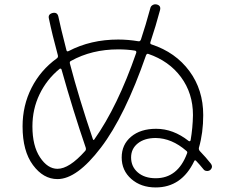

<svg xmlns="http://www.w3.org/2000/svg" viewBox="-20 -820 1040 876"><path d="M252 -505.9Q193.4 -458 160.6 -390.1Q127.9 -322.3 127.9 -243.2Q127.9 -154.3 162.6 -102.1Q197.3 -49.8 242.2 -49.8Q295.9 -49.8 368.2 -130.9Q374 -136.7 371.1 -146.5Q313.5 -314.5 260.7 -502.9Q259.8 -505.9 256.8 -506.8Q253.9 -507.8 252 -505.9ZM519.5 -594.7Q398.4 -594.7 303.7 -542Q296.9 -539.1 298.8 -530.3Q340.8 -370.1 403.3 -186.5Q406.2 -177.7 410.2 -183.6Q516.6 -334 601.6 -579.1Q603.5 -586.9 596.7 -588.9Q560.5 -594.7 519.5 -594.7ZM833 -119.1Q836.9 -127 830.1 -131.8Q763.7 -189.5 690.4 -190.4Q639.6 -190.4 608.9 -166Q578.1 -141.6 578.1 -101.6Q578.1 -59.6 608.9 -33.2Q639.6 -6.8 690.4 -6.8Q791 -6.8 833 -119.1ZM242.2 -2.9Q177.7 -2.9 130.4 -66.9Q83 -130.9 83 -243.2Q83 -338.9 124 -419.4Q165 -500 239.3 -553.7Q246.1 -558.6 244.1 -567.4Q218.8 -660.2 203.1 -735.4Q198.2 -754.9 219.7 -760.7Q241.2 -765.6 246.1 -745.1Q254.9 -701.2 283.2 -590.8Q285.2 -583 293 -586.9Q393.6 -639.6 519.5 -639.6Q564.5 -639.6 611.3 -631.8Q619.1 -629.9 623 -639.6Q644.5 -704.1 666 -783.2Q668 -792 676.3 -796.9Q684.6 -801.8 694.3 -799.8Q715.8 -794.9 710 -773.4Q691.4 -703.1 666 -627Q664.1 -619.1 671.9 -617.2Q781.2 -581.1 844.2 -495.6Q907.2 -410.2 907.2 -294.9Q907.2 -213.9 887.7 -146.5Q885.7 -137.7 891.6 -130.9Q919.9 -101.6 941.4 -74.2Q954.1 -57.6 938.5 -43.9Q931.6 -39.1 922.4 -40Q913.1 -41 908.2 -47.9Q902.3 -55.7 890.6 -68.8Q878.9 -82 875 -85.9Q869.1 -91.8 866.2 -85Q808.6 35.2 690.4 35.2Q623 35.2 579.1 -3.4Q535.2 -42 535.2 -101.6Q535.2 -160.2 578.1 -196.3Q621.1 -232.4 692.4 -232.4Q770.5 -232.4 840.8 -176.8Q842.8 -174.8 845.7 -175.8Q848.6 -176.8 849.6 -179.7Q859.4 -236.3 860.4 -294.9Q860.4 -394.5 805.7 -468.3Q751 -542 656.2 -574.2Q650.4 -576.2 646.5 -568.4Q549.8 -290 440.4 -146.5Q331.1 -2.9 242.2 -2.9Z"/></svg>

Font: Rounded-X Mgen+ 1m light
Style: Regular
Weight: 200
Designer: [Source Han Sans]
Ryoko NISHIZUKA  (kana & ideographs); Paul D. Hunt (Latin, Greek & Cyrillic); Wenlong ZHANG  (bopomofo
Version: Version 1.059.20150602